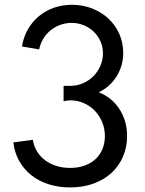

<svg xmlns="http://www.w3.org/2000/svg" viewBox="-20 -784 619 818"><path d="M278.6 14.5Q229.1 14.5 186.8 0.9Q144.5 -12.7 113 -38Q81.4 -63.2 61.6 -98.6Q41.8 -134.1 36.8 -177.3L120 -188.6Q124.1 -161.4 137.5 -139.3Q150.9 -117.3 171.6 -101.6Q192.3 -85.9 219.5 -77.3Q246.8 -68.6 278.6 -68.6Q312.7 -68.6 340 -78.4Q367.3 -88.2 386.6 -105.9Q405.9 -123.6 416.4 -148.6Q426.8 -173.6 426.8 -204.1Q426.8 -236.4 415.2 -264.1Q403.6 -291.8 383.9 -312.3Q364.1 -332.7 337.5 -344.5Q310.9 -356.4 280.9 -356.4Q263.2 -356.4 250.9 -352.3V-418.2H278.6Q308.2 -418.2 333.6 -429.3Q359.1 -440.5 378 -459.5Q396.8 -478.6 407.7 -503.6Q418.6 -528.6 418.6 -556.4Q418.6 -584.1 408.2 -607.7Q397.7 -631.4 379.5 -648.9Q361.4 -666.4 337 -676.4Q312.7 -686.4 285 -686.4Q259.5 -686.4 236.6 -678Q213.6 -669.5 195.2 -654.5Q176.8 -639.5 164.3 -618.9Q151.8 -598.2 146.8 -573.6L73.6 -585.9Q80 -625.9 98.6 -658.6Q117.3 -691.4 145.5 -714.8Q173.6 -738.2 209.5 -750.9Q245.5 -763.6 286.4 -763.6Q333.2 -763.6 373.2 -747.7Q413.2 -731.8 442.5 -704.3Q471.8 -676.8 488.4 -639.3Q505 -601.8 505 -558.2Q505 -530.5 497.5 -505Q490 -479.5 476.4 -458Q462.7 -436.4 443.4 -419.1Q424.1 -401.8 400.5 -390.9Q426.8 -380.9 448.9 -363.4Q470.9 -345.9 487 -322Q503.2 -298.2 512.3 -268.6Q521.4 -239.1 521.4 -205Q521.4 -157.7 504.3 -117.5Q487.3 -77.3 455.7 -48Q424.1 -18.6 379.1 -2Q334.1 14.5 278.6 14.5Z"/></svg>

Font: Spartan Med
Style: Regular
Weight: 500
Designer: Matt Bailey, Mirko Velimirovic
Foundry: Matt Bailey
Version: Version 1.005